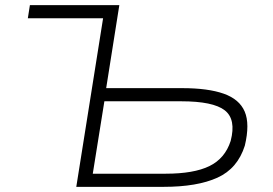

<svg xmlns="http://www.w3.org/2000/svg" viewBox="-20 -725 1058 745"><path d="M276 0 380 -654H88L96 -705H443L392 -383H687Q787 -383 848 -361.5Q909 -340 929.5 -292Q950 -244 930 -160Q902 -71 823.5 -35.5Q745 0 615 0ZM340 -51H623Q732 -51 792.5 -80.5Q853 -110 875 -178Q897 -262 852 -297Q807 -332 683 -332H385Z"/></svg>

Font: Nunito Sans 7pt Expanded ExtraLight
Style: Italic
Weight: 250
Width: 7
Italic angle: -9°
Designer: Vernon Adams
Foundry: Vernon Adams
Version: Version 3.101;gftools[0.9.27]